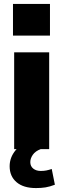

<svg xmlns="http://www.w3.org/2000/svg" viewBox="-20 -758 321 976"><path d="M52 0V-492H230V0ZM46 -577V-738H234V-577ZM163 198Q99 198 64 168Q29 138 29 87Q29 42 59.5 5.5Q90 -31 139 -48L187 0Q160 10 147 28.5Q134 47 134 66Q134 87 149 99Q164 111 187 111Q203 111 215.5 108.5Q228 106 243 101L259 181Q233 191 211.5 194.5Q190 198 163 198Z"/></svg>

Font: Nunito Sans Black
Style: Regular
Weight: 900
Designer: Vernon Adams
Foundry: Vernon Adams
Version: Version 3.006; ttfautohint (v1.8.3)